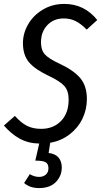

<svg xmlns="http://www.w3.org/2000/svg" viewBox="-36 -720 516 979"><path d="M407 -215Q407 -161 384 -114Q361 -67 318.5 -34.5Q276 -2 220 8L212 60Q246 64 262.5 83.5Q279 103 279 134Q279 177 249 208Q219 239 163 239Q116 239 87 213L116 168Q139 182 163 182Q184 182 197.5 170.5Q211 159 211 138Q211 116 197 107.5Q183 99 144 99L164 12Q108 11 64.5 -13Q21 -37 -16 -80L40 -129Q70 -95 100.5 -79Q131 -63 174 -63Q236 -63 275 -103Q314 -143 314 -212Q314 -256 293 -280.5Q272 -305 213 -333Q141 -367 111 -403.5Q81 -440 81 -500Q81 -550 107.5 -596Q134 -642 182.5 -671Q231 -700 292 -700Q394 -700 460 -618L406 -569Q378 -598 350.5 -612Q323 -626 289 -626Q238 -626 205.5 -592Q173 -558 173 -504Q173 -465 192.5 -443Q212 -421 268 -395Q339 -362 373 -322Q407 -282 407 -215Z"/></svg>

Font: Fira Sans Extra Condensed
Style: Italic
Weight: 400
Width: 3
Italic angle: -8°
Designer: Carrois Corporate & Edenspiekermann AG
Foundry: Carrois Corporate GbR & Edenspiekermann AG
Version: Version 4.203